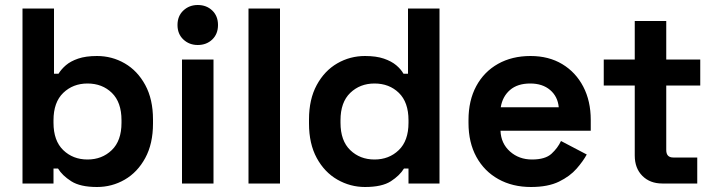

<svg xmlns="http://www.w3.org/2000/svg" viewBox="-20 -734 2865 768"><path d="M368 14Q301 14 265 -9Q229 -32 212 -60H194V0H70V-700H196V-439H214Q225 -457 243.5 -473Q262 -489 292.5 -499.5Q323 -510 368 -510Q428 -510 479 -480.5Q530 -451 561 -394Q592 -337 592 -256V-240Q592 -159 561 -102Q530 -45 479 -15.5Q428 14 368 14ZM330 -96Q388 -96 427 -133.5Q466 -171 466 -243V-253Q466 -325 427.5 -362.5Q389 -400 330 -400Q272 -400 233 -362.5Q194 -325 194 -253V-243Q194 -171 233 -133.5Q272 -96 330 -96Z M708 0V-496H834V0ZM771 -554Q737 -554 713.5 -576Q690 -598 690 -634Q690 -670 713.5 -692Q737 -714 771 -714Q806 -714 829 -692Q852 -670 852 -634Q852 -598 829 -576Q806 -554 771 -554Z M974 0V-700H1100V0Z M1440 14Q1381 14 1329.5 -15.5Q1278 -45 1247 -102Q1216 -159 1216 -240V-256Q1216 -337 1247 -394Q1278 -451 1329 -480.5Q1380 -510 1440 -510Q1485 -510 1515.5 -499.5Q1546 -489 1565 -473Q1584 -457 1594 -439H1612V-700H1738V0H1614V-60H1596Q1579 -32 1543.5 -9Q1508 14 1440 14ZM1478 -96Q1536 -96 1575 -133.5Q1614 -171 1614 -243V-253Q1614 -325 1575.5 -362.5Q1537 -400 1478 -400Q1420 -400 1381 -362.5Q1342 -325 1342 -253V-243Q1342 -171 1381 -133.5Q1420 -96 1478 -96Z M2104 14Q2030 14 1973.5 -17.5Q1917 -49 1885.5 -106.5Q1854 -164 1854 -242V-254Q1854 -332 1885 -389.5Q1916 -447 1972 -478.5Q2028 -510 2102 -510Q2175 -510 2229 -477.5Q2283 -445 2313 -387.5Q2343 -330 2343 -254V-211H1982Q1984 -160 2020 -128Q2056 -96 2108 -96Q2161 -96 2186 -119Q2211 -142 2224 -170L2327 -116Q2313 -90 2286.5 -59.5Q2260 -29 2216 -7.5Q2172 14 2104 14ZM1983 -305H2215Q2211 -348 2180.5 -374Q2150 -400 2101 -400Q2050 -400 2020 -374Q1990 -348 1983 -305Z M2629 0Q2580 0 2549.5 -30.5Q2519 -61 2519 -112V-392H2395V-496H2519V-650H2645V-496H2781V-392H2645V-134Q2645 -104 2673 -104H2769V0Z"/></svg>

Font: Space Grotesk Light
Style: Bold
Weight: 700
Version: Version 2.000